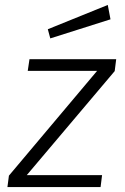

<svg xmlns="http://www.w3.org/2000/svg" viewBox="-20 -755 505 775"><path d="M415 -735 173 -637 183 -600 426 -677ZM10 0H386L392 -48H88L443 -468L449 -516H99L92 -469H372L16 -46Z"/></svg>

Font: United Sans ExtraLight
Style: Italic
Weight: 200
Italic angle: -8°
Designer: Pablo Impallari, Rodrigo Fuenzalida (Modified by Dan O. Williams)
Version: Version 1.000;PS 001.000;hotconv 1.0.88;makeotf.lib2.5.64775